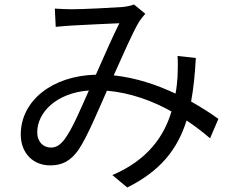

<svg xmlns="http://www.w3.org/2000/svg" viewBox="-20 -771 1040 851"><path d="M848 -514 767 -523C769 -495 768 -461 767 -431C765 -407 763 -382 758 -356C678 -394 585 -426 484 -437C526 -530 570 -632 598 -677C606 -689 615 -699 624 -710L574 -751C561 -746 543 -742 524 -740C482 -737 351 -730 298 -730C278 -730 249 -731 223 -733L227 -652C251 -654 279 -657 301 -658C347 -661 469 -666 509 -668C478 -606 440 -519 405 -440C208 -435 72 -322 72 -175C72 -91 128 -38 202 -38C254 -38 292 -56 328 -107C366 -163 415 -281 454 -369C558 -360 656 -324 740 -277C708 -169 636 -62 478 5L544 60C689 -12 766 -107 807 -237C846 -211 881 -184 911 -158L948 -244C916 -267 875 -294 827 -321C838 -379 844 -443 848 -514ZM374 -370C339 -292 301 -199 265 -152C244 -126 228 -117 205 -117C173 -117 145 -141 145 -185C145 -271 228 -359 374 -370Z"/></svg>

Font: Noto Sans CJK HK
Style: Regular
Weight: 400
Designer: Ryoko NISHIZUKA 西塚涼子 (kana, bopomofo & ideographs); Paul D. Hunt (Latin, Greek & Cyrillic); Sandoll Communications 산돌커뮤니
Foundry: Adobe
Version: Version 2.004;hotconv 1.0.118;makeotfexe 2.5.65603